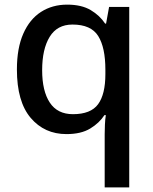

<svg xmlns="http://www.w3.org/2000/svg" viewBox="-20 -569 660 829"><path d="M432 240V11Q432 -7 433 -30.5Q434 -54 437 -72H431Q409 -38 369.5 -14Q330 10 267 10Q172 10 112.5 -60Q53 -130 53 -269Q53 -361 80.5 -423.5Q108 -486 157 -517.5Q206 -549 270 -549Q332 -549 371.5 -525.5Q411 -502 434 -467H438L451 -539H538V240ZM295 -76Q372 -76 403.5 -119Q435 -162 435 -249V-268Q435 -364 404 -413.5Q373 -463 293 -463Q227 -463 194.5 -410Q162 -357 162 -266Q162 -176 195 -126Q228 -76 295 -76Z"/></svg>

Font: Noto Sans Symbols Medium
Style: Regular
Weight: 500
Version: Version 2.002